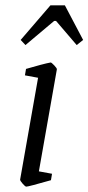

<svg xmlns="http://www.w3.org/2000/svg" viewBox="-20 -687 330 716"><path d="M55 -17 122 -397 73 -406 77 -430Q104 -438 130.5 -445Q157 -452 169 -454Q172 -454 182.5 -443Q193 -432 192 -428L125 -48L174 -39L170 -15Q86 9 78 9Q74 9 64.5 -2Q55 -13 55 -17ZM57 -538 168 -667H222L290 -538L266 -519L189 -609H182L75 -519Z"/></svg>

Font: Grenze Light
Style: Italic
Weight: 300
Italic angle: -10°
Designer: Renata Polastri
Foundry: Omnibus-Type
Version: Version 1.002; ttfautohint (v1.8)